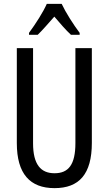

<svg xmlns="http://www.w3.org/2000/svg" viewBox="-20 -1056 562 993"><path d="M299 -1036H222C203 -993 166 -935 130 -886V-876H175C199 -899 230 -935 261 -970C291 -935 319 -902 347 -876H392V-886C359 -930 320 -991 299 -1036ZM455 -317V-807H370V-316C370 -204 334 -160 262 -160C191 -160 151 -205 151 -315V-807H67V-316C67 -157 135 -83 262 -83C389 -83 455 -155 455 -317Z"/></svg>

Font: Noto Sans Kannada UI ExtraCondensed
Style: Regular
Weight: 400
Width: 2
Designer: Jelle Bosma - Monotype Design Team
Foundry: Monotype Imaging Inc.
Version: Version 2.005